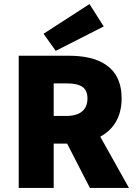

<svg xmlns="http://www.w3.org/2000/svg" viewBox="-20 -924 670 944"><path d="M72 0H244V-218H310L422 0H614L473 -252C536 -286 578 -347 578 -440C578 -602 458 -650 318 -650H72ZM244 -354V-514H306C374 -514 410 -496 410 -440C410 -384 374 -354 306 -354ZM254 -674 490 -794 420 -904 194 -758Z"/></svg>

Font: Source Sans Pro Black
Style: Regular
Weight: 900
Designer: Paul D. Hunt
Foundry: Adobe Systems Incorporated
Version: Version 3.006;hotconv 1.0.111;makeotfexe 2.5.65597